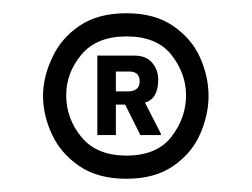

<svg xmlns="http://www.w3.org/2000/svg" viewBox="-20 -720 380 290"><path d="M59 -633Q72 -662 100 -681Q128 -700 171 -700Q214 -700 242 -680.5Q270 -661 282.5 -632.5Q295 -604 295 -575Q295 -547 282.5 -518Q270 -489 242 -469.5Q214 -450 171 -450Q128 -450 100 -469Q72 -488 58.5 -517Q45 -546 45 -575Q45 -604 59 -633ZM80 -576Q80 -541 103 -513Q126 -485 171 -485Q217 -485 239 -513.5Q261 -542 261 -576Q261 -609 239 -637Q217 -665 171 -665Q126 -665 103 -637.5Q80 -610 80 -576ZM127 -636H183Q201 -636 210 -625Q219 -614 219 -600Q219 -571 199 -565L223 -518V-516H192L169 -562H155V-516H127ZM155 -612V-582H175Q181 -582 186 -585.5Q191 -589 191 -597Q191 -612 175 -612Z"/></svg>

Font: Lopes Sans
Style: Bold
Weight: 700
Designer: Gabriel Lam, Diego Maldonado
Foundry: TypeRant, Foresti Design
Version: Version 4.000